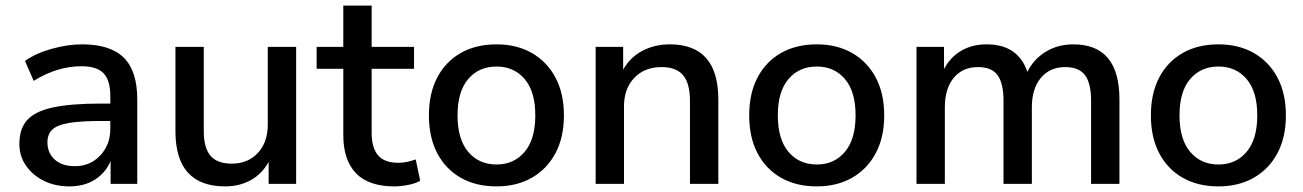

<svg xmlns="http://www.w3.org/2000/svg" viewBox="-20 -655 4643 684"><path d="M227 9Q176 9 136 -11Q96 -31 72.5 -65Q49 -99 49 -142Q49 -196 76.5 -227Q104 -258 167.5 -272Q231 -286 339 -286H373V-312Q373 -369 349 -394Q325 -419 270 -419Q228 -419 186 -406.5Q144 -394 100 -367L69 -438Q107 -465 164 -481Q221 -497 273 -497Q373 -497 421 -449.5Q469 -402 469 -301V0H374V-81Q356 -39 318 -15Q280 9 227 9ZM247 -63Q301 -63 337 -101Q373 -139 373 -197V-224H340Q267 -224 225.5 -217Q184 -210 166.5 -193.5Q149 -177 149 -148Q149 -110 175 -86.5Q201 -63 247 -63Z M782 9Q605 9 605 -188V-488H706V-187Q706 -128 730 -100Q754 -72 806 -72Q863 -72 898.5 -110Q934 -148 934 -212V-488H1035V0H937V-78Q913 -35 873 -13Q833 9 782 9Z M1385 9Q1293 9 1248 -38Q1203 -85 1203 -174V-410H1108V-488H1203V-635H1304V-488H1455V-410H1304V-182Q1304 -129 1326.5 -102Q1349 -75 1400 -75Q1416 -75 1431 -78.5Q1446 -82 1461 -87L1477 -11Q1462 -2 1435.5 3.5Q1409 9 1385 9Z M1749 9Q1675 9 1621 -22Q1567 -53 1537.5 -109.5Q1508 -166 1508 -244Q1508 -322 1537.5 -378.5Q1567 -435 1621 -466Q1675 -497 1749 -497Q1821 -497 1875 -466Q1929 -435 1959 -378.5Q1989 -322 1989 -244Q1989 -166 1959 -109.5Q1929 -53 1875 -22Q1821 9 1749 9ZM1749 -69Q1811 -69 1849 -114Q1887 -159 1887 -244Q1887 -329 1849 -373.5Q1811 -418 1749 -418Q1686 -418 1648 -373.5Q1610 -329 1610 -244Q1610 -159 1648 -114Q1686 -69 1749 -69Z M2102 0V-488H2200V-407Q2225 -451 2268.5 -474Q2312 -497 2366 -497Q2539 -497 2539 -301V0H2438V-295Q2438 -358 2413.5 -387Q2389 -416 2337 -416Q2276 -416 2239.5 -377.5Q2203 -339 2203 -276V0Z M2890 9Q2816 9 2762 -22Q2708 -53 2678.5 -109.5Q2649 -166 2649 -244Q2649 -322 2678.5 -378.5Q2708 -435 2762 -466Q2816 -497 2890 -497Q2962 -497 3016 -466Q3070 -435 3100 -378.5Q3130 -322 3130 -244Q3130 -166 3100 -109.5Q3070 -53 3016 -22Q2962 9 2890 9ZM2890 -69Q2952 -69 2990 -114Q3028 -159 3028 -244Q3028 -329 2990 -373.5Q2952 -418 2890 -418Q2827 -418 2789 -373.5Q2751 -329 2751 -244Q2751 -159 2789 -114Q2827 -69 2890 -69Z M3245 0V-488H3343V-409Q3365 -451 3404 -474Q3443 -497 3495 -497Q3607 -497 3640 -399Q3663 -445 3706 -471Q3749 -497 3804 -497Q3968 -497 3968 -301V0H3867V-296Q3867 -358 3845.5 -387Q3824 -416 3775 -416Q3720 -416 3688 -377.5Q3656 -339 3656 -273V0H3555V-296Q3555 -358 3534 -387Q3513 -416 3464 -416Q3409 -416 3377.5 -377.5Q3346 -339 3346 -273V0Z M4321 9Q4247 9 4193 -22Q4139 -53 4109.5 -109.5Q4080 -166 4080 -244Q4080 -322 4109.5 -378.5Q4139 -435 4193 -466Q4247 -497 4321 -497Q4393 -497 4447 -466Q4501 -435 4531 -378.5Q4561 -322 4561 -244Q4561 -166 4531 -109.5Q4501 -53 4447 -22Q4393 9 4321 9ZM4321 -69Q4383 -69 4421 -114Q4459 -159 4459 -244Q4459 -329 4421 -373.5Q4383 -418 4321 -418Q4258 -418 4220 -373.5Q4182 -329 4182 -244Q4182 -159 4220 -114Q4258 -69 4321 -69Z"/></svg>

Font: Nunito Sans SemiBold
Style: Regular
Weight: 600
Designer: Vernon Adams
Foundry: Vernon Adams
Version: Version 3.101; ttfautohint (v1.8.4.7-5d5b);gftools[0.9.27]